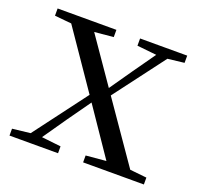

<svg xmlns="http://www.w3.org/2000/svg" viewBox="-97 -623 758 729"><g transform="rotate(20 282.0 -258.0)"><path d="M11 0V-27.8L98.4 -37.8H118.2L207.1 -27.8V0ZM56.2 0 269.9 -284.1 291.1 -264.1H289L195.4 -132.5L103.6 0ZM308.4 0V-27.8L428.6 -38.6H450.7L553.9 -27.8V0ZM295.2 -241.4 275.4 -262.6H278.5L366.9 -389.8L456.1 -516H502.4ZM413.7 0 252.9 -236.1 61 -516H153.4L310.5 -288.7L510.3 0ZM17.6 -486.8V-516H255.1V-486.8L152.8 -477.1H117.9ZM350.8 -486.8V-516H541.2V-486.8L459.9 -477.4H441.1Z"/></g></svg>

Font: Noto Serif SC ExtraLight
Style: Regular
Weight: 200
Designer: Ryoko NISHIZUKA 西塚涼子 (kana & ideographs); Frank Grießhammer (Latin, Greek & Cyrillic); Wenlong ZHANG 张文龙 (bopomofo); San
Foundry: Adobe
Version: Version 2.002-H1;hotconv 1.1.0;makeotfexe 2.6.0